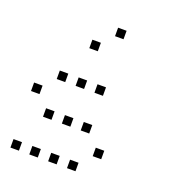

<svg xmlns="http://www.w3.org/2000/svg" viewBox="-135 -879 870 957"><g transform="rotate(20 300.0 -400.5)"><path d="M329 -773Q328 -773 328 -773Q328 -773 328 -772V-729Q328 -728 328 -728Q328 -728 329 -728H372Q373 -728 373 -728Q373 -728 373 -729V-772Q373 -773 373 -773Q373 -773 372 -773ZM229 -673Q228 -673 228 -673Q228 -673 228 -672V-629Q228 -628 228 -628Q228 -628 229 -628H272Q273 -628 273 -628Q273 -628 273 -629V-672Q273 -673 273 -673Q273 -673 272 -673ZM129 -473Q128 -473 128 -473Q128 -473 128 -472V-429Q128 -428 128 -428Q128 -428 129 -428H172Q173 -428 173 -428Q173 -428 173 -429V-472Q173 -473 173 -473Q173 -473 172 -473ZM229 -473Q228 -473 228 -473Q228 -473 228 -472V-429Q228 -428 228 -428Q228 -428 229 -428H272Q273 -428 273 -428Q273 -428 273 -429V-472Q273 -473 273 -473Q273 -473 272 -473ZM329 -473Q328 -473 328 -473Q328 -473 328 -472V-429Q328 -428 328 -428Q328 -428 329 -428H372Q373 -428 373 -428Q373 -428 373 -429V-472Q373 -473 373 -473Q373 -473 372 -473ZM29 -373Q28 -373 28 -373Q28 -373 28 -372V-329Q28 -328 28 -328Q28 -328 29 -328H72Q73 -328 73 -328Q73 -328 73 -329V-372Q73 -373 73 -373Q73 -373 72 -373ZM129 -273Q128 -273 128 -273Q128 -273 128 -272V-229Q128 -228 128 -228Q128 -228 129 -228H172Q173 -228 173 -228Q173 -228 173 -229V-272Q173 -273 173 -273Q173 -273 172 -273ZM229 -273Q228 -273 228 -273Q228 -273 228 -272V-229Q228 -228 228 -228Q228 -228 229 -228H272Q273 -228 273 -228Q273 -228 273 -229V-272Q273 -273 273 -273Q273 -273 272 -273ZM329 -273Q328 -273 328 -273Q328 -273 328 -272V-229Q328 -228 328 -228Q328 -228 329 -228H372Q373 -228 373 -228Q373 -228 373 -229V-272Q373 -273 373 -273Q373 -273 372 -273ZM429 -173Q428 -173 428 -173Q428 -173 428 -172V-129Q428 -128 428 -128Q428 -128 429 -128H472Q473 -128 473 -128Q473 -128 473 -129V-172Q473 -173 473 -173Q473 -173 472 -173ZM29 -73Q28 -73 28 -73Q28 -73 28 -72V-29Q28 -28 28 -28Q28 -28 29 -28H72Q73 -28 73 -28Q73 -28 73 -29V-72Q73 -73 73 -73Q73 -73 72 -73ZM129 -73Q128 -73 128 -73Q128 -73 128 -72V-29Q128 -28 128 -28Q128 -28 129 -28H172Q173 -28 173 -28Q173 -28 173 -29V-72Q173 -73 173 -73Q173 -73 172 -73ZM229 -73Q228 -73 228 -73Q228 -73 228 -72V-29Q228 -28 228 -28Q228 -28 229 -28H272Q273 -28 273 -28Q273 -28 273 -29V-72Q273 -73 273 -73Q273 -73 272 -73ZM329 -73Q328 -73 328 -73Q328 -73 328 -72V-29Q328 -28 328 -28Q328 -28 329 -28H372Q373 -28 373 -28Q373 -28 373 -29V-72Q373 -73 373 -73Q373 -73 372 -73Z"/></g></svg>

Font: Doto Light
Style: Regular
Weight: 300
Monospace: yes
Version: Version 1.000